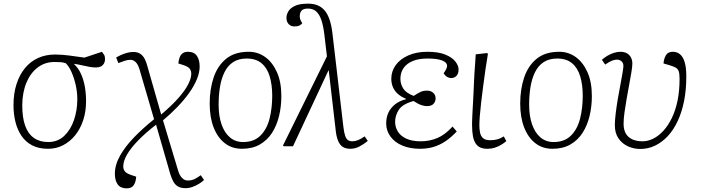

<svg xmlns="http://www.w3.org/2000/svg" viewBox="-20 -802 3844 1053"><path d="M244 14Q192 14 156 -5Q120 -24 97.5 -57.5Q75 -91 64.5 -134Q54 -177 54 -225Q54 -289 70.5 -340.5Q87 -392 117 -428.5Q147 -465 189 -484Q231 -503 282 -503Q302 -503 321 -501.5Q340 -500 359.5 -497.5Q379 -495 399.5 -492Q420 -489 443 -486L539 -518Q545 -510 550.5 -502Q556 -494 556 -478Q556 -464 549.5 -453Q543 -442 532 -437Q521 -432 507 -432Q491 -432 475 -434.5Q459 -437 438.5 -442Q418 -447 387 -452V-450Q411 -427 425 -395Q439 -363 445.5 -325.5Q452 -288 452 -246Q452 -191 436.5 -143.5Q421 -96 393 -61Q365 -26 327 -6Q289 14 244 14ZM244 -23Q297 -23 332.5 -57Q368 -91 386 -144.5Q404 -198 404 -257Q404 -296 395.5 -334.5Q387 -373 373 -405Q359 -437 341 -455Q326 -460 313.5 -461Q301 -462 278 -462Q227 -462 187.5 -432.5Q148 -403 125.5 -350Q103 -297 102 -226Q102 -157 118 -112.5Q134 -68 166 -45.5Q198 -23 244 -23Z M675 231Q641 231 625.5 209.5Q610 188 610 151Q610 102 638.5 51.5Q667 1 715.5 -49Q764 -99 825 -148L745 -422Q737 -449 724 -461.5Q711 -474 696 -474Q679 -474 662.5 -468Q646 -462 629 -456L617 -487Q627 -493 642.5 -500Q658 -507 676 -512Q694 -517 711 -517Q734 -517 748.5 -507.5Q763 -498 772.5 -481Q782 -464 788 -440L864 -174Q922 -223 958.5 -264.5Q995 -306 1012 -339.5Q1029 -373 1029 -397Q1029 -413 1021 -424.5Q1013 -436 986 -445L958 -454Q960 -474 965.5 -488Q971 -502 982 -510Q993 -518 1011 -518Q1044 -518 1059.5 -496Q1075 -474 1075 -437Q1075 -405 1060 -368Q1045 -331 1017.5 -292.5Q990 -254 953.5 -216Q917 -178 874 -142L957 134Q965 161 979 174.5Q993 188 1009 188Q1031 188 1047 180Q1063 172 1081 159L1099 185Q1088 196 1071.5 206Q1055 216 1036 223Q1017 230 997 230Q972 230 956 220.5Q940 211 930.5 193.5Q921 176 914 153L836 -118Q779 -74 738.5 -32.5Q698 9 677 45Q656 81 656 111Q656 126 664.5 137.5Q673 149 700 158L727 167Q725 196 713.5 213.5Q702 231 675 231Z M1307 14Q1252 14 1212.5 -17Q1173 -48 1151.5 -103.5Q1130 -159 1130 -234Q1130 -312 1151.5 -376.5Q1173 -441 1220 -479.5Q1267 -518 1344 -518Q1394 -518 1434 -489.5Q1474 -461 1498.5 -407Q1523 -353 1523 -275Q1523 -218 1510.5 -166Q1498 -114 1472 -73.5Q1446 -33 1405 -9.5Q1364 14 1307 14ZM1313 -23Q1373 -23 1408.5 -58.5Q1444 -94 1458.5 -152Q1473 -210 1473 -277Q1473 -337 1459 -383.5Q1445 -430 1414 -455.5Q1383 -481 1333 -481Q1289 -481 1259 -461.5Q1229 -442 1211.5 -406.5Q1194 -371 1186.5 -325.5Q1179 -280 1179 -228Q1179 -166 1195 -120Q1211 -74 1241 -48.5Q1271 -23 1313 -23Z M1901 14Q1878 14 1861.5 4.5Q1845 -5 1834.5 -29Q1824 -53 1820 -97L1783 -415H1781L1587 0H1536L1532 -4L1773 -493L1759 -612Q1753 -661 1742.5 -692Q1732 -723 1714.5 -739Q1697 -755 1669 -755Q1644 -755 1634 -744Q1624 -733 1624 -713Q1624 -703 1626.5 -696.5Q1629 -690 1632 -684L1638 -675Q1633 -668 1623 -662.5Q1613 -657 1594 -657Q1576 -657 1563.5 -669.5Q1551 -682 1551 -705Q1551 -721 1561 -739Q1571 -757 1597 -769.5Q1623 -782 1670 -782Q1700 -782 1722.5 -772.5Q1745 -763 1761 -744Q1777 -725 1787.5 -694Q1798 -663 1803 -621L1863 -108Q1867 -74 1873 -57Q1879 -40 1888.5 -33.5Q1898 -27 1912 -27Q1927 -27 1942.5 -33Q1958 -39 1980 -54L1997 -29Q1975 -11 1951 1.5Q1927 14 1901 14Z M2283 14Q2229 14 2187 -3.5Q2145 -21 2121.5 -53Q2098 -85 2098 -125Q2098 -159 2110.5 -185Q2123 -211 2147 -230Q2171 -249 2207 -258V-260Q2180 -271 2162 -287Q2144 -303 2135 -324Q2126 -345 2126 -370Q2126 -411 2150 -444.5Q2174 -478 2219 -498Q2264 -518 2324 -518Q2385 -518 2422.5 -502.5Q2460 -487 2477.5 -464.5Q2495 -442 2495 -421Q2495 -399 2484 -386.5Q2473 -374 2454 -374Q2447 -374 2439 -377Q2431 -380 2425 -385.5Q2419 -391 2413 -400Q2424 -416 2428 -425Q2432 -434 2432 -440Q2432 -460 2404.5 -470.5Q2377 -481 2325 -481Q2277 -481 2244 -467.5Q2211 -454 2193.5 -429Q2176 -404 2176 -370Q2176 -341 2191.5 -316.5Q2207 -292 2249 -276Q2270 -290 2285.5 -297.5Q2301 -305 2322 -305Q2343 -305 2356 -293Q2369 -281 2369 -262Q2369 -246 2358 -233Q2347 -220 2321 -220Q2308 -220 2291 -225.5Q2274 -231 2248 -248Q2187 -231 2167 -199.5Q2147 -168 2147 -134Q2147 -105 2162 -80.5Q2177 -56 2208.5 -41.5Q2240 -27 2287 -27Q2335 -27 2377.5 -44.5Q2420 -62 2462 -108L2485 -81Q2454 -48 2422.5 -27Q2391 -6 2357 4Q2323 14 2283 14Z M2654 14Q2631 14 2615.5 7.5Q2600 1 2589.5 -14Q2579 -29 2574 -54Q2569 -79 2569 -115Q2569 -119 2569 -126.5Q2569 -134 2569.5 -145Q2570 -156 2570.5 -169.5Q2571 -183 2572 -199.5Q2573 -216 2574 -234.5Q2575 -253 2576 -273.5Q2577 -294 2578 -316Q2579 -338 2580 -361Q2581 -384 2582.5 -407.5Q2584 -431 2586 -455.5Q2588 -480 2589 -504L2651 -511L2656 -507Q2649 -467 2642.5 -421.5Q2636 -376 2630 -330Q2624 -284 2619 -241.5Q2614 -199 2611.5 -166.5Q2609 -134 2609 -115Q2609 -95 2612.5 -76Q2616 -57 2628.5 -45Q2641 -33 2668 -33Q2689 -33 2706.5 -37.5Q2724 -42 2743 -54L2757 -28Q2744 -17 2728 -7.5Q2712 2 2693.5 8Q2675 14 2654 14Z M3010 14Q2955 14 2915.5 -17Q2876 -48 2854.5 -103.5Q2833 -159 2833 -234Q2833 -312 2854.5 -376.5Q2876 -441 2923 -479.5Q2970 -518 3047 -518Q3097 -518 3137 -489.5Q3177 -461 3201.5 -407Q3226 -353 3226 -275Q3226 -218 3213.5 -166Q3201 -114 3175 -73.5Q3149 -33 3108 -9.5Q3067 14 3010 14ZM3016 -23Q3076 -23 3111.5 -58.5Q3147 -94 3161.5 -152Q3176 -210 3176 -277Q3176 -337 3162 -383.5Q3148 -430 3117 -455.5Q3086 -481 3036 -481Q2992 -481 2962 -461.5Q2932 -442 2914.5 -406.5Q2897 -371 2889.5 -325.5Q2882 -280 2882 -228Q2882 -166 2898 -120Q2914 -74 2944 -48.5Q2974 -23 3016 -23Z M3491 15Q3456 15 3424 0.5Q3392 -14 3372 -43Q3352 -72 3352 -115Q3352 -140 3356.5 -178Q3361 -216 3368 -257.5Q3375 -299 3382.5 -337.5Q3390 -376 3394.5 -404Q3399 -432 3399 -440Q3399 -457 3388.5 -466Q3378 -475 3363 -475Q3353 -475 3338.5 -470Q3324 -465 3299 -448L3281 -474Q3294 -486 3311 -496Q3328 -506 3346.5 -512Q3365 -518 3382 -518Q3405 -518 3419.5 -509Q3434 -500 3441 -485.5Q3448 -471 3448 -454Q3448 -437 3443 -407Q3438 -377 3431 -339.5Q3424 -302 3417 -262Q3410 -222 3405 -186Q3400 -150 3400 -124Q3400 -75 3427 -51.5Q3454 -28 3498 -27Q3531 -26 3561.5 -41Q3592 -56 3618.5 -85Q3645 -114 3665 -155.5Q3685 -197 3696 -250.5Q3707 -304 3707 -369Q3707 -397 3702.5 -410.5Q3698 -424 3686 -431Q3674 -438 3650 -445L3619 -454Q3621 -480 3632 -499Q3643 -518 3670 -518Q3694 -518 3710.5 -503.5Q3727 -489 3735.5 -459.5Q3744 -430 3744 -382Q3744 -309 3731.5 -247Q3719 -185 3696 -136.5Q3673 -88 3641.5 -54.5Q3610 -21 3572 -3Q3534 15 3491 15Z"/></svg>

Font: Literata 18pt ExtraLight
Style: Italic
Weight: 250
Italic angle: -2°
Designer: Latin by Veronika Burian and Jose Scaglione. Greek by Irene Vlachou. Cyrillic by Vera Evstafieva
Foundry: TypeTogether
Version: Version 3.103;gftools[0.9.29]